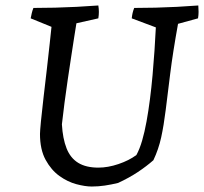

<svg xmlns="http://www.w3.org/2000/svg" viewBox="-20 -669 745 701"><path d="M315 12Q291 12 259 3.5Q227 -5 197 -26.5Q167 -48 146.5 -85.5Q126 -123 126 -180Q126 -190 129.5 -226.5Q133 -263 139 -313.5Q145 -364 151 -416Q157 -468 161.5 -510Q166 -552 168 -571L92 -602Q94 -612 96 -621Q98 -630 102 -640Q142 -640 181 -641Q220 -642 259.5 -644Q299 -646 339 -649Q341 -637 341 -625.5Q341 -614 339 -602L259 -584Q256 -566 251 -534Q246 -502 240 -462.5Q234 -423 227.5 -379.5Q221 -336 215.5 -293.5Q210 -251 206 -215Q209 -163 223 -127.5Q237 -92 265.5 -74.5Q294 -57 339 -57Q374 -57 412.5 -70Q451 -83 478 -103Q490 -125 499 -156Q508 -187 515 -225.5Q522 -264 527.5 -307Q533 -350 537 -394.5Q541 -439 544 -483.5Q547 -528 549 -569L461 -602Q462 -612 464 -621Q466 -630 470 -640Q509 -640 548 -641Q587 -642 626 -644Q665 -646 704 -649Q705 -637 705 -625.5Q705 -614 703 -602L630 -582Q611 -477 601.5 -400.5Q592 -324 585 -267.5Q578 -211 568.5 -167.5Q559 -124 540 -84Q515 -62 483.5 -41Q452 -20 411 -1Q386 5 362.5 8.5Q339 12 315 12Z"/></svg>

Font: Labrada
Style: Italic
Weight: 400
Italic angle: -7°
Designer: Mercedes Jáuregui
Foundry: Omnibus-Type Team
Version: Version 1.000